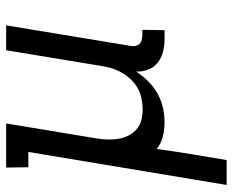

<svg xmlns="http://www.w3.org/2000/svg" viewBox="-88 -472 775 640"><g transform="rotate(-90 300.0 -152.5)"><path d="M3 215 113 -446H62L61 -520H208L158 -218Q155 -199 154.5 -180.5Q154 -162 157 -144.5Q160 -127 168 -111.5Q176 -96 189 -85Q202 -74 219 -69.5Q236 -65 255 -65Q272 -65 289.5 -68.5Q307 -72 322.5 -80Q338 -88 351 -100.5Q364 -113 373.5 -128Q383 -143 389 -159.5Q395 -176 398 -193L452 -520H535L467 -108Q465 -99 466 -91Q467 -83 472 -77Q477 -71 485.5 -68.5Q494 -66 503 -66H520L519 8H490Q468 8 447.5 3Q427 -2 411 -14.5Q395 -27 387.5 -46.5Q380 -66 381 -87Q367 -65 348.5 -46.5Q330 -28 307.5 -15.5Q285 -3 260.5 2.5Q236 8 212 8Q187 8 163.5 2Q140 -4 123 -18Q119 13 114 44.5Q109 76 104 107L86 215Z"/></g></svg>

Font: Iosevka Plex Etoile
Style: Italic
Weight: 400
Italic angle: -9°
Designer: Belleve Invis
Foundry: Belleve Invis
Version: Version 25.1.1; ttfautohint (v1.8.4)